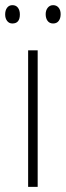

<svg xmlns="http://www.w3.org/2000/svg" viewBox="-33 -724 255 744"><path d="M113 0H76V-529H113ZM-13 -668Q-13 -684 -5.5 -694Q2 -704 15 -704Q29 -704 36.5 -694Q44 -684 44 -668Q44 -633 15 -633Q2 -633 -5.5 -643Q-13 -653 -13 -668ZM144 -669Q144 -684 152 -694Q160 -704 173 -704Q186 -704 194 -694.5Q202 -685 202 -669Q202 -653 194.5 -643Q187 -633 173 -633Q159 -633 151.5 -643Q144 -653 144 -669Z"/></svg>

Font: Noto Sans Khmer UI Condensed ExtraLight
Style: Regular
Weight: 200
Width: 3
Designer: Danh Hong and the Monotype Design Team
Foundry: Monotype Imaging Inc.
Version: Version 2.002; ttfautohint (v1.8.4.7-5d5b)